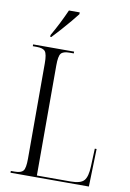

<svg xmlns="http://www.w3.org/2000/svg" viewBox="-100 -992 714 1052"><g transform="rotate(10 257.0 -465.5)"><path d="M35 0V-10H57Q92 -10 104 -25Q116 -40 116 -92V-623Q116 -674 104 -689Q92 -704 57 -704H35V-714H263V-704H239Q204 -704 192 -689Q180 -674 180 -623V-10H369Q423 -10 442 -31.5Q461 -53 463 -111L467 -210H477L471 0ZM120 -781Q142 -819 161.5 -858Q181 -897 196 -931H256V-921Q243 -904 220.5 -877Q198 -850 172.5 -821.5Q147 -793 126 -771H120Z"/></g></svg>

Font: Noto Serif Display Condensed Light
Style: Regular
Weight: 300
Width: 3
Designer: Monotype Design Team
Foundry: Monotype Imaging Inc.
Version: Version 2.009